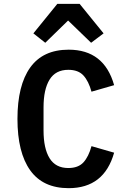

<svg xmlns="http://www.w3.org/2000/svg" viewBox="-20 -969 680 1001"><path d="M71 -349Q71 -524 137.5 -617Q204 -710 338 -710Q523 -710 575 -525L457 -491Q442 -546 415 -575.5Q388 -605 336 -605Q270 -605 238.5 -554Q207 -503 207 -409V-289Q207 -195 238.5 -144Q270 -93 336 -93Q388 -93 415 -122.5Q442 -152 457 -207L575 -173Q523 12 338 12Q204 12 137.5 -81Q71 -174 71 -349ZM395 -949 520 -795 455 -746 335 -862 216 -746 154 -795 279 -949Z"/></svg>

Font: Writer SemiBold
Style: Regular
Weight: 600
Monospace: yes
Designer: Mike Abbink, Paul van der Laan, Pieter van Rosmalen
Foundry: Bold Monday
Version: Version 2.001 2020